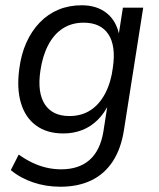

<svg xmlns="http://www.w3.org/2000/svg" viewBox="-20 -519 602 728"><path d="M209 189Q154 189 105.5 172.5Q57 156 21 126L51 67Q76 85 102 97.5Q128 110 155.5 116.5Q183 123 212 123Q279 123 319.5 87.5Q360 52 372 -20L389 -129L394 -128Q377 -91 351 -65Q325 -39 292 -26Q259 -13 220 -13Q158 -13 117 -43Q76 -73 59.5 -128Q43 -183 53 -257Q60 -313 80 -357.5Q100 -402 131 -434Q162 -466 202 -482.5Q242 -499 290 -499Q348 -499 385.5 -468.5Q423 -438 433 -381H429L446 -490H523L450 -26Q439 45 407.5 93Q376 141 326 165Q276 189 209 189ZM243 -79Q289 -79 323 -101Q357 -123 379 -165Q401 -207 408 -263Q420 -345 391 -389Q362 -433 297 -433Q252 -433 218 -411Q184 -389 162.5 -347.5Q141 -306 133 -250Q121 -168 150 -123.5Q179 -79 243 -79Z"/></svg>

Font: Nunito Sans 10pt SemiCondensed
Style: Italic
Weight: 400
Width: 4
Italic angle: -9°
Designer: Vernon Adams
Foundry: Vernon Adams
Version: Version 3.101;gftools[0.9.27]